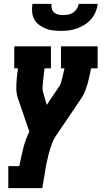

<svg xmlns="http://www.w3.org/2000/svg" viewBox="-20 -770 540 995"><path d="M23 205V91H80Q89 46 100 0.5Q111 -45 132 -88L72 -263Q66 -281 65 -300Q64 -319 65 -338Q66 -357 68 -376.5Q70 -396 73 -415V-416Q73 -416 73 -416Q73 -416 73 -416H54V-530H244V-416H211Q210 -406 208.5 -396Q207 -386 206 -376Q205 -366 204 -356Q203 -346 202 -336Q201 -326 200.5 -316Q200 -306 202 -297L222 -226L290 -327Q294 -334 296 -341.5Q298 -349 300 -356.5Q302 -364 304 -371.5Q306 -379 307.5 -386.5Q309 -394 311 -401.5Q313 -409 314 -416H296V-530H486V-416H452Q448 -397 444 -377.5Q440 -358 434.5 -338.5Q429 -319 422 -300Q415 -281 403 -263L267 -62Q258 -48 252 -32.5Q246 -17 241 -2Q236 13 232 28.5Q228 44 225 60Q221 76 218 91.5Q215 107 213 123L199 205ZM295 -610Q274 -610 253.5 -612.5Q233 -615 215 -622.5Q197 -630 181.5 -642Q166 -654 157 -671Q148 -688 146.5 -708.5Q145 -729 148 -750H247Q245 -737 248.5 -725Q252 -713 261 -705Q270 -697 282.5 -694.5Q295 -692 308 -692Q321 -692 334.5 -694.5Q348 -697 359.5 -705Q371 -713 378.5 -725Q386 -737 388 -750H487Q484 -729 475.5 -708.5Q467 -688 452.5 -671Q438 -654 418.5 -642Q399 -630 378.5 -622.5Q358 -615 337 -612.5Q316 -610 295 -610Z"/></svg>

Font: Iosevka Curly Slab HvObl
Style: Regular
Weight: 900
Italic angle: -9°
Monospace: yes
Designer: Belleve Invis
Foundry: Belleve Invis
Version: Version 11.1.0; ttfautohint (v1.8.3)